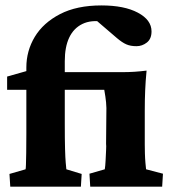

<svg xmlns="http://www.w3.org/2000/svg" viewBox="-20 -702 644 722"><path d="M18.6 0 15.6 -47.9 76.2 -65.4Q77.1 -68.4 77.6 -83.5Q78.1 -98.6 78.6 -127.4Q79.1 -156.2 79.1 -200.2V-448.2Q79.1 -510.7 110.8 -563.5Q142.6 -616.2 205.6 -648.9Q268.6 -681.6 361.3 -681.6Q447.3 -681.6 498.5 -654.3Q549.8 -627 549.8 -584Q549.8 -555.7 532.2 -542Q514.6 -528.3 493.2 -528.3Q470.7 -528.3 455.1 -535.2Q439.5 -542 419.9 -558.6L303.7 -658.2L370.1 -620.1Q322.3 -627.9 289.6 -611.8Q256.8 -595.7 240.2 -560.5Q223.6 -525.4 223.6 -471.7V-430.7V-237.3Q223.6 -176.8 224.6 -142.1Q225.6 -107.4 227.1 -90.8Q228.5 -74.2 229.5 -65.4L287.1 -47.9L284.2 0ZM319.3 0 316.4 -48.8 374 -65.4Q376 -77.1 377 -97.2Q377.9 -117.2 378.9 -136.2Q379.9 -155.3 378.9 -161.1L379.9 -272.5Q380.9 -296.9 378.9 -316.9Q377 -336.9 372.1 -364.3H6.8V-414.1L79.1 -434.6L131.8 -430.7H440.4Q462.9 -430.7 485.4 -432.1Q507.8 -433.6 531.2 -436.5Q527.3 -396.5 525.9 -361.8Q524.4 -327.1 524.4 -284.2V-159.2Q524.4 -145.5 524.9 -126Q525.4 -106.4 526.9 -89.4Q528.3 -72.3 529.3 -65.4L592.8 -48.8L589.8 0Z"/></svg>

Font: Crimson Pro ExtraBold
Style: Regular
Weight: 800
Designer: Jacques Le Bailly
Foundry: Baron von Fonthausen
Version: Version 1.003